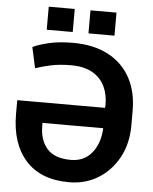

<svg xmlns="http://www.w3.org/2000/svg" viewBox="-60 -949 804 1009"><g transform="rotate(5 342.0 -444.0)"><path d="M341.3 10.3Q192.4 10.3 113 -78.4Q33.7 -167 33.7 -322.3V-395.5H496.6L498 -407.2Q499 -463.4 478.3 -507.6Q457.5 -551.8 413.3 -577.4Q369.1 -603 299.8 -603Q241.7 -603 195.8 -593.5Q149.9 -584 112.3 -570.8L88.4 -680.7Q115.2 -694.3 169.7 -707.8Q224.1 -721.2 299.8 -721.2Q409.7 -721.2 486.3 -680.4Q563 -639.6 602.8 -566.2Q642.6 -492.7 642.6 -394V-314.9Q642.6 -219.7 602.8 -146.2Q563 -72.8 494.9 -31Q426.8 10.7 341.3 10.3ZM341.3 -107.4Q411.1 -107.4 451.7 -157.2Q492.2 -207 496.6 -285.6L495.6 -288.1H176.3V-272.9Q176.3 -197.8 215.6 -152.6Q254.9 -107.4 341.3 -107.4ZM376 -777.8V-899.4H513.2V-777.8ZM155.8 -777.8V-899.4H293V-777.8Z"/></g></svg>

Font: Roboto Slab
Style: Bold
Weight: 700
Designer: Google
Version: Version 2.000; ttfautohint (v1.8.1.43-b0c9)